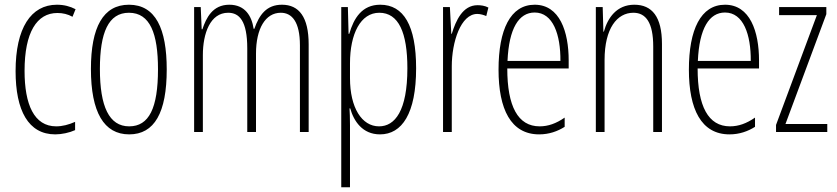

<svg xmlns="http://www.w3.org/2000/svg" viewBox="-20 -652 3545 813"><path d="M214 -83C241 -83 274 -90 298 -101V-136C271 -124 244 -117 218 -117C124 -117 84 -210 84 -352C84 -515 136 -597 223 -597C246 -597 267 -592 287 -581L300 -613C277 -625 251 -632 221 -632C111 -632 46 -533 46 -351C46 -184 100 -83 214 -83Z M686 -358C686 -530 639 -632 526 -632C417 -632 365 -537 365 -360C365 -177 420 -83 527 -83C634 -83 686 -175 686 -358ZM403 -360C403 -514 439 -598 526 -598C616 -598 649 -509 649 -359C649 -194 611 -117 527 -117C442 -117 403 -201 403 -360Z M1174 -632C1109 -632 1078 -590 1057 -530H1054C1046 -584 1018 -632 951 -632C880 -632 853 -576 837 -528H834L830 -622H802V-93H839V-419C839 -510 870 -598 946 -598C993 -598 1027 -564 1027 -447V-93H1064V-425C1064 -531 1104 -598 1169 -598C1216 -598 1250 -560 1250 -460V-93H1287V-464C1287 -580 1246 -632 1174 -632Z M1590 -632C1513 -632 1478 -575 1459 -509H1456L1453 -622H1425V141H1462V-122C1462 -152 1461 -178 1460 -193H1463C1478 -139 1515 -83 1589 -83C1682 -83 1742 -171 1742 -363C1742 -544 1689 -632 1590 -632ZM1586 -598C1668 -598 1705 -514 1705 -363C1705 -182 1652 -117 1585 -117C1512 -117 1462 -196 1462 -321V-384C1462 -509 1507 -598 1586 -598Z M2002 -630C1939 -630 1910 -564 1893 -509H1891L1885 -622H1856V-93H1893V-371C1893 -474 1931 -593 2001 -593C2015 -593 2030 -588 2039 -584L2048 -620C2033 -628 2016 -630 2002 -630Z M2244 -632C2141 -632 2091 -526 2091 -357C2091 -190 2143 -83 2263 -83C2305 -83 2341 -96 2371 -115V-154C2335 -129 2301 -117 2265 -117C2173 -117 2128 -202 2128 -362H2388V-396C2388 -518 2350 -632 2244 -632ZM2244 -599C2322 -599 2354 -505 2353 -394H2129C2135 -532 2177 -599 2244 -599Z M2666 -632C2591 -632 2553 -576 2537 -518H2535L2532 -622H2503V-93H2540V-398C2540 -532 2593 -598 2662 -598C2715 -598 2746 -556 2746 -455V-93H2783V-466C2783 -581 2741 -632 2666 -632Z M3050 -632C2947 -632 2897 -526 2897 -357C2897 -190 2949 -83 3069 -83C3111 -83 3147 -96 3177 -115V-154C3141 -129 3107 -117 3071 -117C2979 -117 2934 -202 2934 -362H3194V-396C3194 -518 3156 -632 3050 -632ZM3050 -599C3128 -599 3160 -505 3159 -394H2935C2941 -532 2983 -599 3050 -599Z M3483 -93V-127H3306L3479 -592V-622H3279V-588H3439L3266 -123V-93Z"/></svg>

Font: Noto Sans Kannada UI ExtraCondensed ExtraLight
Style: Regular
Weight: 200
Width: 2
Designer: Jelle Bosma - Monotype Design Team
Foundry: Monotype Imaging Inc.
Version: Version 2.005